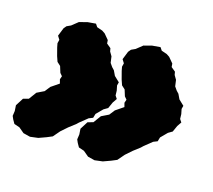

<svg xmlns="http://www.w3.org/2000/svg" viewBox="-100 -585 728 657"><g transform="rotate(20 264.0 -256.5)"><path d="M270 -210 250 -186 247 -171 233 -164 207 -139 200 -131 178 -111 157 -89 139 -64 120 -54 94 -42 66 -36 41 -40 21 -54 1 -59 -8 -72 -14 -83 -13 -101 -16 -121 -1 -150 18 -157 35 -185 60 -200 73 -220 100 -242 95 -256 98 -268 89 -277 80 -299 67 -309 59 -327 49 -355 45 -369 47 -382 38 -394 47 -424 54 -434 68 -442 89 -462 117 -472 146 -477 154 -467 174 -462 185 -456 203 -438 205 -426 221 -415 224 -404 234 -390 239 -368 249 -356 258 -348 268 -331 288 -315 286 -303 291 -286 293 -269 301 -259 292 -243 284 -220ZM505 -210 485 -186 482 -171 468 -164 442 -139 435 -131 413 -111 392 -89 374 -64 355 -54 329 -42 301 -36 276 -40 256 -54 236 -59 227 -72 221 -83 222 -101 219 -121 234 -150 253 -157 270 -185 295 -200 308 -220 335 -242 330 -256 333 -268 324 -277 315 -299 302 -309 294 -327 284 -355 280 -369 282 -382 273 -394 282 -424 289 -434 303 -442 324 -462 352 -472 381 -477 389 -467 409 -462 420 -456 438 -438 440 -426 456 -415 459 -404 469 -390 474 -368 484 -356 493 -348 503 -331 523 -315 521 -303 526 -286 528 -269 536 -259 527 -243 519 -220Z"/></g></svg>

Font: Winky Rough ExtraBold
Style: Italic
Weight: 800
Italic angle: -8.97852°
Designer: Simon Atzbach
Foundry: typofactur
Version: Version 1.206; ttfautohint (v1.8.4.7-5d5b)